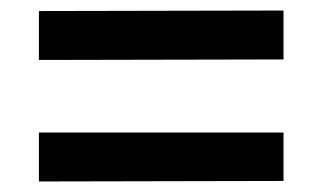

<svg xmlns="http://www.w3.org/2000/svg" viewBox="-20 -538 618 365"><path d="M519 -425V-518L54 -517V-424ZM519 -194V-286H54V-193Z"/></svg>

Font: Morrison SemiBold
Style: Regular
Weight: 600
Designer: Pablo Impallari, Rodrigo Fuenzalida (Modified by Dan O. Williams)
Version: Version 0.030; ttfautohint (v1.8.1)